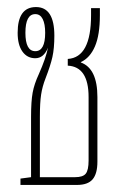

<svg xmlns="http://www.w3.org/2000/svg" viewBox="-20 -524 350 544"><path d="M38 0V-18L68 -22V-193Q68 -237 72.5 -261.5Q77 -286 90 -314Q110 -359 116 -389Q104 -359 80 -359Q57 -359 43.5 -378Q30 -397 30 -431Q30 -504 82 -504Q134 -504 134 -423Q134 -387 128.5 -362.5Q123 -338 109 -302Q100 -279 96.5 -256Q93 -233 93 -193V-22H193Q215 -22 223 -32Q231 -42 231 -69V-249Q231 -335 172 -338V-357Q238 -361 238 -481V-501H263V-481Q263 -425 249 -392.5Q235 -360 209 -348V-347Q256 -330 256 -249V-66Q256 -32 242.5 -16Q229 0 198 0ZM80 -379Q108 -379 108 -431Q108 -456 101 -470Q94 -484 80 -484Q52 -484 52 -431Q52 -379 80 -379Z"/></svg>

Font: Noto Sans Thai Looped UI Condensed Thin
Style: Regular
Weight: 100
Width: 3
Designer: Cadson Demak Team
Foundry: Cadson Demak Co., Ltd.
Version: Version 1.000; ttfautohint (v1.8.4.7-5d5b)